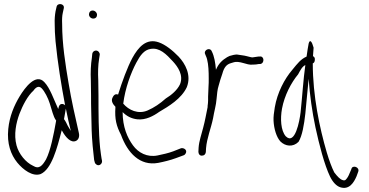

<svg xmlns="http://www.w3.org/2000/svg" viewBox="-20 -760 1785 930"><path d="M20 -135C13 -65 32 -11 64 28C92 62 138 97 177 83C230 59 256 -40 279 -129C290 -109 313 -73 339 -75C358 -77 367 -95 362 -116C345 -191 326 -273 312 -358C297 -447 281 -546 281 -644C280 -666 281 -684 284 -697L289 -720C294 -743 258 -748 254 -727L249 -705C246 -688 244 -668 245 -643C245 -620 246 -592 249 -560C259 -457 277 -347 295 -252C295 -251 295 -250 296 -249C293 -253 289 -255 285 -256C268 -259 265 -245 262 -232C240 -280 222 -334 195 -362C154 -407 101 -336 75 -293C49 -250 26 -197 20 -135ZM60 -56C46 -108 58 -165 74 -208C90 -250 114 -296 142 -321C153 -337 168 -347 182 -332C196 -318 213 -285 221 -259L235 -213C239 -201 244 -186 252 -176C240 -108 225 -31 203 12C186 41 170 62 140 43C105 27 71 -14 60 -56ZM290 -183 299 -234C307 -196 314 -160 323 -126C318 -134 313 -142 308 -151C303 -162 297 -174 290 -183Z M411 -690C411 -679 421 -670 432 -670C443 -670 450 -677 450 -688C450 -699 440 -709 429 -709C418 -709 411 -701 411 -690ZM420 -370C420 -347 421 -324 421 -298C421 -272 421 -245 422 -216L424 -128C425 -88 432 -15 436 15L439 26C440 31 443 34 447 37C460 47 477 33 474 18L472 8C471 1 468 -16 465 -43C457 -123 457 -214 457 -298C457 -324 456 -348 456 -371C454 -408 455 -445 460 -475L463 -494C464 -499 462 -504 459 -508C449 -521 430 -515 427 -500L425 -480C420 -448 418 -410 420 -370Z M525 -287C516 -270 529 -253 539 -243V-240C535 -183 544 -149 566 -107C598 -19 658 45 746 29C772 24 805 16 832 6L870 -8C875 -10 878 -14 880 -18C888 -34 870 -45 857 -42L819 -27C795 -18 767 -12 743 -7C693 3 650 -20 624 -56C597 -93 574 -145 574 -217C593 -198 616 -185 646 -182C686 -178 723 -198 751 -218C797 -245 859 -282 885 -338C908 -397 877 -452 845 -486C816 -516 781 -544 749 -555C689 -576 650 -532 621 -479C597 -434 572 -366 552 -302C537 -308 529 -296 525 -287ZM577 -258C586 -332 614 -407 640 -456C659 -492 678 -518 709 -523C753 -531 786 -497 818 -462C841 -437 870 -396 852 -352C839 -324 811 -300 783 -283C755 -258 727 -239 695 -225C649 -205 603 -227 577 -258Z M941 -25C941 -15 947 -6 957 -6C969 -6 975 -12 977 -23L978 -42C982 -91 1002 -138 1012 -187C1017 -219 1027 -251 1029 -281C1031 -303 1033 -327 1039 -345L1047 -373L1057 -403C1065 -433 1077 -448 1098 -454L1108 -457C1141 -469 1174 -443 1204 -447C1213 -447 1227 -448 1234 -450H1241C1263 -454 1260 -491 1237 -486H1231C1221 -484 1213 -484 1203 -482C1199 -482 1195 -483 1191 -484L1175 -488C1168 -490 1161 -491 1154 -492L1134 -495C1120 -498 1104 -492 1092 -489L1080 -483C1057 -469 1039 -453 1026 -422C1023 -457 1018 -487 1006 -511C997 -534 964 -517 974 -497C977 -488 980 -485 983 -473C990 -446 991 -413 991 -379C991 -365 991 -352 990 -341C990 -322 988 -308 988 -292V-274C988 -266 987 -257 986 -249C985 -247 985 -245 986 -243C979 -209 973 -174 964 -141C956 -109 944 -76 942 -45Z M1305 -175C1307 -136 1319 -96 1338 -75C1362 -51 1399 -46 1426 -73C1444 -102 1453 -156 1459 -210C1465 -265 1469 -323 1475 -378C1481 -296 1492 -219 1508 -143C1526 -60 1551 38 1579 96C1593 124 1610 141 1628 147C1672 161 1694 124 1707 94L1715 72C1724 49 1686 37 1682 59L1673 80C1668 93 1662 103 1655 110C1652 114 1646 115 1639 112C1628 109 1615 96 1599 75C1587 51 1575 19 1563 -21C1528 -140 1495 -296 1495 -453C1501 -455 1505 -461 1505 -471C1506 -480 1502 -485 1496 -488C1497 -505 1498 -518 1499 -529C1491 -559 1481 -572 1475 -549C1473 -538 1467 -504 1465 -486C1464 -485 1464 -485 1463 -485C1437 -473 1422 -454 1396 -422C1358 -378 1323 -311 1311 -240C1307 -216 1304 -194 1305 -175ZM1346 -234C1358 -298 1390 -359 1424 -400C1435 -420 1443 -437 1459 -445C1449 -375 1444 -291 1436 -216C1431 -173 1409 -55 1364 -100C1340 -128 1337 -185 1346 -234Z"/></svg>

Font: Stray Cat
Style: SuCn
Weight: 400
Version: Version 1.0